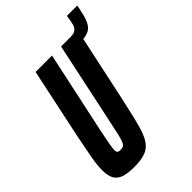

<svg xmlns="http://www.w3.org/2000/svg" viewBox="-231 -872 975 975"><g transform="rotate(-45 257.0 -384.5)"><path d="M311 -633 322 -688H378Q396 -688 407 -693.5Q418 -699 424.5 -710.5Q431 -722 434 -741L440 -777H514L511 -760Q503 -719 493.5 -693.5Q484 -668 469.5 -655Q455 -642 430.5 -637.5Q406 -633 366 -633ZM139 8Q92 8 64 -2Q36 -12 24 -35Q12 -58 12 -95Q12 -131 21 -181.5Q30 -232 44 -301L126 -688H244L149 -246Q139 -195 133.5 -166.5Q128 -138 128 -124Q128 -115 131 -110.5Q134 -106 139.5 -104.5Q145 -103 153 -103Q165 -103 172.5 -107.5Q180 -112 186 -126.5Q192 -141 198.5 -169.5Q205 -198 215 -246L309 -688H427L344 -300Q327 -223 314.5 -169Q302 -115 288.5 -80.5Q275 -46 256.5 -27Q238 -8 209.5 0Q181 8 139 8Z"/></g></svg>

Font: Saira UltraCondensed ExtraBold
Style: Italic
Weight: 800
Width: 1
Italic angle: -12°
Designer: Hector Gatti with collaboration of the Omnibus-Type team
Foundry: Omnibus-Type
Version: Version 1.101